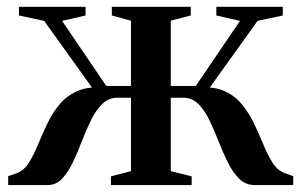

<svg xmlns="http://www.w3.org/2000/svg" viewBox="-20 -532 868 552"><path d="M3.5 0V-25.5L29 -34.5Q49.5 -42.5 63.5 -65Q77.5 -87.5 89.8 -117.5Q102 -147.5 116.8 -178.2Q131.5 -209 153 -234Q174.5 -259 206.8 -272Q239 -285 287 -278.5L269 -246L107 -472L34.5 -487.5V-512.5H226V-487.5L158.5 -472L285.5 -285H356.5V-472.5L301.5 -487.5V-512.5H528.5V-487.5L471 -472.5V-285H543L670 -472L602 -487.5V-512.5H793V-487.5L720.5 -472L558.5 -246L541 -278.5Q588.5 -285 620.8 -272Q653 -259 674 -233.8Q695 -208.5 709.8 -178Q724.5 -147.5 736.8 -117.5Q749 -87.5 763 -65Q777 -42.5 798 -34.5L823 -25.5V0H712Q686 0 667.8 -18Q649.5 -36 635.2 -64.8Q621 -93.5 608.5 -125.5Q596 -157.5 582.2 -186.2Q568.5 -215 550.5 -233Q532.5 -251 506.5 -251H471V-40L531 -25V0H299V-25L356.5 -40V-251H317.5Q292 -251 273.8 -233Q255.5 -215 241.5 -186.2Q227.5 -157.5 215.2 -125.5Q203 -93.5 189.2 -64.8Q175.5 -36 158.2 -18Q141 0 117 0Z"/></svg>

Font: Merriweather 120pt SemiBold
Style: Regular
Weight: 600
Version: Version 2.100